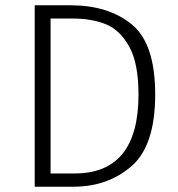

<svg xmlns="http://www.w3.org/2000/svg" viewBox="-20 -705 672 725"><path d="M566 -348Q566 -155 476.5 -77.5Q387 0 258 0H111V-685H247Q389 -685 477.5 -613Q566 -541 566 -348ZM171 -635V-50H262Q503 -50 503 -348Q503 -466 468 -529Q433 -592 379.5 -613.5Q326 -635 255 -635Z"/></svg>

Font: Statis Sans Light
Style: Regular
Weight: 300
Designer: bBox Type GmbH
Foundry: bBox Type GmbH
Version: Version 1.000